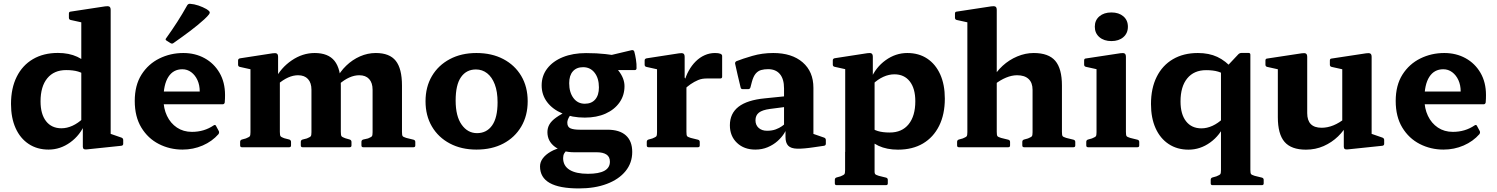

<svg xmlns="http://www.w3.org/2000/svg" viewBox="-20 -796 8092 1038"><path d="M419.5 -162V-591.1H578.3V-162ZM445.5 -386.2Q428.4 -401.2 402.3 -409.2Q376.2 -417.1 337.5 -417.1Q272 -417.1 235.6 -372.8Q199.2 -328.4 199.2 -247.9Q199.2 -178.9 229.1 -140.7Q259 -102.5 312.2 -102.5Q342 -102.5 372.1 -116.3Q402.1 -130.1 429.4 -156L440.6 -130.1Q413.8 -65.2 359.7 -26.2Q305.7 12.7 242.6 12.7Q181 12.7 135.2 -17.6Q89.3 -47.9 64.4 -103.2Q39.5 -158.5 39.5 -233.9Q39.5 -319.2 70.4 -381.1Q101.2 -443 158.2 -476.4Q215.2 -509.8 293 -509.8Q353 -509.8 397.9 -488.9Q442.8 -468.1 483.4 -422ZM419.5 -565.1V-715.8L438.7 -671.1L362.1 -688Q352.5 -690.2 352.5 -700.2V-722.8Q352.5 -732.9 362.5 -733.3L548.2 -761.6Q564.6 -764.1 571.5 -760.1Q578.3 -756 578.3 -741.8V-565.1ZM578.3 -162V-43.8L559.3 -78.9L637.1 -51.9Q646.1 -48.3 646.1 -38.7V-18.5Q646.1 -9.5 636.1 -7.9L450.8 11.5Q438.6 13.1 433.2 9.6Q427.8 6.1 427.8 -3.1V-122.3L419.5 -136V-162Z M966.8 12.7Q897.7 12.7 838.7 -17.5Q779.7 -47.7 744.1 -106.4Q708.5 -165.1 708.5 -250.2Q708.5 -335.1 745 -392.7Q781.6 -450.2 841.5 -479.8Q901.5 -509.4 971 -509.4Q1035.2 -509.4 1086.1 -481.4Q1137 -453.4 1166.8 -402.4Q1196.6 -351.3 1196.6 -282.2Q1196.6 -273.5 1196.3 -263.4Q1196 -253.3 1195 -241.8Q1192.6 -232.2 1183.6 -232.2H851.4V-301.1H1086.3L1059.8 -285.6Q1059.8 -290.6 1059.8 -294.2Q1059.8 -297.8 1059.8 -301.8Q1059.8 -335.8 1047.5 -362.8Q1035.2 -389.8 1013.9 -405.7Q992.6 -421.6 965.7 -421.6Q916.7 -421.6 890.2 -380.3Q863.7 -339 863.7 -259.9Q863.7 -209.9 882.7 -169.8Q901.8 -129.6 936.6 -106.3Q971.3 -83.1 1017.6 -83.1Q1083.9 -83.1 1135.4 -118.3Q1144.2 -123.7 1148 -115.1L1162.9 -87.4Q1166.7 -79.9 1161.3 -70.9Q1126.8 -31.6 1075.7 -9.4Q1024.7 12.7 966.8 12.7ZM917.7 -563.1Q910.5 -557.7 902.1 -562.7L880.1 -576.6Q871.7 -581.6 878.1 -589.1Q910.2 -633.7 938.7 -678.1Q967.2 -722.6 992.1 -767.3Q997.5 -775.9 1007.1 -775.5Q1029.4 -774.1 1053 -766.1Q1076.6 -758 1096.2 -746.9Q1108.9 -739 1112.6 -733.2Q1116.3 -727.4 1109.8 -718.3Q1103.4 -709.2 1084.2 -691.3Q1049.8 -660 1007.7 -628.3Q965.7 -596.7 917.7 -563.1Z M1943.6 0Q1934 0 1934 -10V-28.8Q1934 -38.8 1943.4 -41.6L1969.7 -47.6Q1987.2 -54.7 1990.8 -59.6Q1994.3 -64.5 1994.3 -81.4V-310.9Q1994.3 -348.2 1975.7 -368.7Q1957 -389.2 1922.2 -389.2Q1869.1 -389.2 1812.5 -340L1797.1 -365.8Q1818.1 -408.7 1851.7 -440.9Q1885.2 -473.2 1926.4 -491.3Q1967.6 -509.4 2011.7 -509.4Q2086.1 -509.4 2119.6 -467.2Q2153.2 -425 2153.2 -333.5V-83.3Q2153.2 -65.1 2156.7 -60.2Q2160.2 -55.3 2176.5 -50.4L2216.2 -40.6Q2225.2 -37.8 2225.2 -28.4V-9.6Q2225.2 0 2215.2 0ZM1287.8 0Q1278.2 0 1278.2 -10V-28.8Q1278.2 -38.8 1287.6 -41.6L1309.4 -47.6Q1327 -54.7 1330.6 -59.6Q1334.1 -64.5 1334.1 -81.4V-311.3H1493V-83.3Q1493 -65.1 1496.5 -59.9Q1500 -54.7 1516.3 -48.8L1544.4 -41.6Q1553.4 -38 1553.4 -28.4V-9.6Q1553.4 0 1543.4 0ZM1615.8 0Q1606.2 0 1606.2 -10V-28.8Q1606.2 -38.8 1615.6 -41.6L1639.1 -47.6Q1656.6 -54.7 1660.2 -59.6Q1663.8 -64.5 1663.8 -81.4V-310.9Q1663.8 -348.2 1645 -368.7Q1626.2 -389.2 1591.4 -389.2Q1538.8 -389.2 1481.4 -340L1466.5 -365.8Q1498.1 -429.3 1556.8 -469.3Q1615.5 -509.4 1681.3 -509.4Q1754.6 -509.4 1788.6 -466.7Q1822.6 -424 1822.6 -333.5V-83.3Q1822.6 -65.1 1826.1 -59.9Q1829.6 -54.7 1846 -48.8L1871.2 -41.6Q1880.2 -38 1880.2 -28.4V-9.6Q1880.2 0 1870.2 0ZM1334.1 -311.3V-462L1353.3 -417.3L1276.7 -434.3Q1267.1 -436.4 1267.1 -446.4V-469Q1267.1 -478.2 1277.1 -480.6L1453.3 -507.8Q1469.7 -510.4 1476.6 -506.3Q1483.4 -502.2 1483.4 -488V-376.7L1493 -360.9V-311.3Z M2555.7 12.7Q2474 12.7 2411.9 -20.3Q2349.7 -53.2 2315.1 -112Q2280.5 -170.8 2280.5 -248.5Q2280.5 -326.1 2315.1 -384.8Q2349.7 -443.4 2411.9 -476.4Q2474 -509.4 2555.7 -509.4Q2638.7 -509.4 2700.9 -476.7Q2763.2 -444 2798 -385.4Q2832.8 -326.7 2832.8 -248.5Q2832.8 -170.8 2798 -111.7Q2763.2 -52.7 2701.2 -20Q2639.3 12.7 2555.7 12.7ZM2558.8 -76.2Q2610.9 -76.2 2640.4 -117.8Q2670 -159.4 2670 -242.8Q2670 -300.7 2654.9 -340Q2639.9 -379.3 2613.6 -399.9Q2587.3 -420.5 2553.1 -420.5Q2501.4 -420.5 2472.4 -379.1Q2443.3 -337.7 2443.3 -252.5Q2443.3 -167.6 2475.9 -121.9Q2508.4 -76.2 2558.8 -76.2Z M3109.6 222.7Q3004 222.7 2951.8 193.1Q2899.5 163.5 2899.5 103.4Q2899.5 80.3 2914.7 59.9Q2929.9 39.6 2957.4 23.8Q2984.9 7.9 3020.8 0.8L3048.4 13.6Q3036.2 22.6 3030.3 33.3Q3024.4 44 3024.4 58.7Q3024.4 100.3 3059 122Q3093.6 143.6 3158.6 143.6Q3277.3 143.6 3277.3 78.2Q3277.3 51.6 3258.6 39.4Q3239.9 27.2 3207.1 27.2H3085.7Q3018.9 27.2 2979.2 -2.9Q2939.5 -33 2939.5 -81.7Q2939.5 -104.5 2950.4 -123.5Q2961.3 -142.5 2986.4 -160.5Q3011.4 -178.4 3051.7 -198.1L3092 -199.1Q3072.2 -187.4 3059.6 -168Q3047 -148.7 3047 -132.8Q3047 -109.8 3063.8 -102.3Q3080.6 -94.8 3114.6 -94.8H3263.9Q3329.8 -94.8 3363.9 -63.8Q3398 -32.9 3398 25.5Q3398 84.6 3362 129Q3326 173.4 3261.1 198Q3196.2 222.7 3109.6 222.7ZM3141.6 -235.2Q3178 -235.2 3197.9 -258.3Q3217.9 -281.4 3217.9 -323.5Q3217.9 -373 3194.5 -402.9Q3171.2 -432.8 3132.4 -432.8Q3096.9 -432.8 3077.1 -410.4Q3057.2 -388 3057.2 -346.4Q3057.2 -296.8 3080.2 -266Q3103.1 -235.2 3141.6 -235.2ZM3234.8 -481.9Q3290.1 -456 3323.2 -414.6Q3356.2 -373.1 3356.2 -330.2Q3356.2 -280.3 3329 -241.8Q3301.9 -203.3 3253.9 -181.8Q3205.9 -160.2 3141.3 -160.2Q3073.1 -160.2 3020.3 -182.6Q2967.5 -204.9 2937.9 -244.1Q2908.3 -283.3 2908.3 -334.4Q2908.3 -386.6 2938.8 -426Q2969.2 -465.4 3023.2 -487.2Q3077.2 -509 3148.4 -509Q3206.8 -509 3253.8 -503.6Q3300.7 -498.1 3352.1 -490.6L3262.8 -493.4L3395.7 -525Q3405.3 -526.6 3409.1 -517.4Q3414.1 -499.5 3418.1 -474.4Q3422.1 -449.3 3421.3 -426.7Q3420.6 -417.1 3411.2 -417.1H3235Z M3532.1 0V-311.3H3691V0ZM3884.1 -381.3Q3884.1 -371.8 3874.1 -371.8H3805.2Q3789.7 -371.8 3778 -370Q3766.3 -368.2 3754.3 -363.2Q3733 -354.1 3713.1 -340.5Q3693.3 -326.8 3678.6 -311L3678.6 -349.4Q3687.1 -384.2 3703.4 -413.4Q3719.6 -442.7 3741.5 -464.3Q3763.3 -485.9 3789.8 -497.6Q3816.2 -509.4 3845.4 -509.4Q3884.1 -509.4 3884.1 -493.5ZM3486.2 0Q3476.6 0 3476.6 -10V-28.8Q3476.6 -38.8 3486 -41.6L3507.4 -47.6Q3525 -54.7 3528.6 -59.6Q3532.1 -64.5 3532.1 -81.4V-180H3691V-83.3Q3691 -65.1 3694.5 -60.2Q3698 -55.3 3714.3 -50.4L3754 -40.6Q3763 -37.8 3763 -28.4V-9.6Q3763 0 3753 0ZM3532.1 -311.3V-462L3551.3 -417.3L3474.7 -434.3Q3465.1 -436.4 3465.1 -446.4V-469Q3465.1 -478.2 3475.1 -480.6L3651.3 -507.8Q3667.7 -510.4 3674.6 -506.3Q3681.4 -502.2 3681.4 -488V-376.7L3691 -360.9V-311.3Z M4063.6 12.7Q4002.4 12.7 3964.2 -23.8Q3925.9 -60.2 3925.9 -118.8Q3925.9 -182.5 3972.7 -218.9Q4019.6 -255.2 4115.3 -264.4L4237.3 -276.8L4234.1 -218.9L4142.1 -207Q4101.4 -201.5 4082.9 -187.1Q4064.3 -172.6 4064.3 -145.6Q4064.3 -120 4081.4 -104.6Q4098.5 -89.1 4126.7 -89.1Q4154.1 -89.1 4174 -96.6Q4193.8 -104.1 4206.8 -113.4Q4219.7 -122.6 4224.8 -128.3L4236.8 -115.9Q4233.2 -97 4219.5 -75Q4205.7 -53.1 4183.2 -33Q4160.6 -12.9 4130.2 -0.1Q4099.9 12.7 4063.6 12.7ZM4218.7 -318Q4218.7 -368.8 4196.4 -395.4Q4174.2 -422.1 4132.3 -422.1Q4112.2 -422.1 4095.3 -417.5Q4078.4 -412.9 4065.6 -398.2Q4052.9 -383.4 4044.7 -352.8L4037.1 -323.6Q4034.1 -314 4024.6 -314H3995.4Q3985.4 -314 3983.8 -324Q3975.4 -356.7 3968.2 -389.2Q3960.9 -421.7 3954.2 -451.6Q3952.8 -460.2 3961.2 -465.2Q3994.2 -478.4 4047.5 -493.9Q4100.8 -509.4 4160.5 -509.4Q4261 -509.4 4319.3 -459.1Q4377.5 -408.8 4377.5 -321.4V-162H4218.7ZM4377.5 -162V-43.8L4357.9 -78.9L4435.7 -51.9Q4444.7 -48.3 4444.7 -38.7V-19.1Q4444.7 -9.5 4434.7 -7.9L4380.6 0Q4323.2 8.7 4289.5 7.8Q4255.8 6.9 4241.2 -8.4Q4226.6 -23.6 4226.6 -55.6V-101.9L4218.7 -109.9V-162Z M4549.4 205V-311.9H4708.2V205ZM4502.9 205Q4493.3 205 4493.3 195V176.2Q4493.3 166.2 4502.7 163.4L4524.1 157.4Q4541.6 150.3 4545.2 145.4Q4548.8 140.5 4548.8 123.6V25H4707.6V121.7Q4707.6 139.9 4711.1 144.8Q4714.6 149.7 4731 154.6L4770.7 164.4Q4779.7 167.2 4779.7 176.6V195.4Q4779.7 205 4769.7 205ZM4682.1 -110.5Q4699.1 -95.9 4725.2 -87.7Q4751.3 -79.6 4790.1 -79.6Q4856.1 -79.6 4892.2 -124.2Q4928.4 -168.9 4928.4 -248.8Q4928.4 -317.8 4898.4 -356Q4868.5 -394.2 4815.3 -394.2Q4785.6 -394.2 4755.5 -380.6Q4725.4 -367 4698.1 -340.7L4686.9 -366.6Q4713.7 -431.5 4767.8 -470.4Q4821.9 -509.4 4884.9 -509.4Q4947.5 -509.4 4992.9 -479.1Q5038.3 -448.8 5063.2 -393.5Q5088 -338.2 5088 -262.8Q5088 -177.9 5057.2 -115.8Q5026.3 -53.7 4969.9 -20.3Q4913.4 13.1 4834.6 13.1Q4774.5 13.1 4729.6 -7.7Q4684.7 -28.6 4644.2 -74.7ZM4549.4 -311.9V-462.6L4568.6 -417.9L4491.9 -434.9Q4482.3 -437 4482.3 -447V-469.6Q4482.3 -478.8 4492.3 -481.2L4668.6 -508.4Q4684.9 -511 4691.8 -506.9Q4698.7 -502.8 4698.7 -488.6V-377.3L4708.2 -361.5V-311.9Z M5209.8 0V-566.1H5368.7V0ZM5562.3 -310.9Q5562.3 -348.8 5540.8 -369Q5519.3 -389.2 5478.6 -389.2Q5450 -389.2 5418.9 -376.3Q5387.8 -363.4 5357.9 -340L5342.9 -365.8Q5364.9 -407.7 5400.4 -440.2Q5435.8 -472.6 5479.7 -491Q5523.6 -509.4 5568.4 -509.4Q5648.9 -509.4 5685 -467.2Q5721.1 -425 5721.1 -333.5V0H5562.3ZM5163.9 0Q5154.3 0 5154.3 -10V-28.8Q5154.3 -38.8 5163.7 -41.6L5185.1 -47.6Q5202.7 -54.7 5206.2 -59.6Q5209.8 -64.5 5209.8 -81.4V-180H5368.7V-83.3Q5368.7 -65.1 5372.2 -60.2Q5375.7 -55.3 5392 -50.4L5431.7 -40.6Q5440.7 -37.8 5440.7 -28.4V-9.6Q5440.7 0 5430.7 0ZM5209.8 -565.1V-715.8L5229 -671.1L5152.4 -688Q5142.8 -690.2 5142.8 -700.2V-722.8Q5142.8 -732.9 5152.8 -733.3L5338.6 -761.6Q5354.9 -764.1 5361.8 -760.1Q5368.7 -756 5368.7 -741.8V-565.1ZM5516.4 0Q5506.8 0 5506.8 -10V-28.8Q5506.8 -38.8 5516.2 -41.6L5537.6 -47.6Q5555.1 -54.7 5558.7 -59.6Q5562.3 -64.5 5562.3 -81.4V-180H5721.1V-83.3Q5721.1 -65.1 5724.6 -60.2Q5728.1 -55.3 5744.5 -50.4L5784.2 -40.6Q5793.2 -37.8 5793.2 -28.4V-9.6Q5793.2 0 5783.2 0Z M5908.1 0V-311.7H6067V0ZM5862.2 0Q5852.6 0 5852.6 -10V-28.8Q5852.6 -38.8 5862 -41.6L5883.4 -47.6Q5901 -54.7 5904.6 -59.6Q5908.1 -64.5 5908.1 -81.4V-180H6067V-83.3Q6067 -65.1 6070.5 -60.2Q6074 -55.3 6090.3 -50.4L6130 -40.6Q6139 -37.8 6139 -28.4V-9.6Q6139 0 6129 0ZM5908.1 -311.7V-462.4L5927.3 -417.8L5850.7 -434.7Q5841.1 -436.9 5841.1 -446.9V-469.4Q5841.1 -479.6 5851.1 -480L6036.9 -508.2Q6053.2 -510.8 6060.1 -506.7Q6067 -502.6 6067 -488.4V-311.7ZM5988.6 -573.9Q5948.3 -573.9 5923.6 -595.2Q5898.8 -616.5 5898.8 -651.6Q5898.8 -686.8 5923.6 -707.7Q5948.3 -728.7 5988.6 -728.7Q6028.6 -728.7 6053.2 -707.7Q6077.7 -686.8 6077.7 -651.6Q6077.7 -616.5 6053.2 -595.2Q6028.6 -573.9 5988.6 -573.9Z M6739.8 69.4H6580.9V-402.9L6675.2 -503Q6678.4 -506.2 6682.8 -508Q6687.2 -509.8 6691.6 -509.8H6730.2Q6739.8 -509.8 6739.8 -499.8ZM6608.5 -385.8Q6591.4 -400.8 6565.3 -408.8Q6539.2 -416.7 6500.5 -416.7Q6435 -416.7 6398.6 -372.3Q6362.2 -328 6362.2 -247.4Q6362.2 -178.5 6392.1 -140.3Q6422 -102.1 6475.2 -102.1Q6505 -102.1 6535.1 -115.9Q6565.1 -129.7 6592.4 -155.6L6603.6 -129.7Q6576.8 -64.8 6522.7 -25.8Q6468.7 13.1 6405.6 13.1Q6344 13.1 6298.2 -17.2Q6252.3 -47.5 6227.4 -102.8Q6202.5 -158.1 6202.5 -233.5Q6202.5 -318.8 6233.4 -380.7Q6264.2 -442.6 6321.2 -476Q6378.2 -509.4 6456 -509.4Q6516 -509.4 6560.9 -488.5Q6605.8 -467.7 6646.4 -421.6ZM6535 205Q6525.4 205 6525.4 195V176.2Q6525.4 166.2 6534.8 163.4L6556.2 157.4Q6573.8 150.3 6577.3 145.4Q6580.9 140.5 6580.9 123.6V25H6739.8V121.7Q6739.8 139.9 6743.3 144.8Q6746.8 149.7 6763.1 154.6L6802.8 164.4Q6811.8 167.2 6811.8 176.6V195.4Q6811.8 205 6801.8 205Z M7395.4 -162V-43.8L7376.4 -78.9L7454.2 -51.9Q7463.2 -48.3 7463.2 -38.7V-18.5Q7463.2 -9.5 7453.2 -7.9L7267.9 11.5Q7255.7 13.1 7250.3 9.6Q7244.9 6.1 7244.9 -3.1V-122.3L7236.6 -136V-162ZM7040.3 13.1Q6960.9 13.1 6924.6 -28.9Q6888.3 -70.8 6888.3 -162.8V-311.3H7047.1V-184.5Q7047.1 -105.3 7124.9 -105.3Q7188.7 -105.3 7253 -157.3L7266.8 -129.7Q7247.5 -91.1 7213.9 -58.6Q7180.2 -26 7136.1 -6.4Q7092 13.1 7040.3 13.1ZM7236.6 -162V-311.3H7395.4V-162ZM6888.3 -311.3V-462L6907.5 -417.3L6830.9 -434.3Q6821.3 -436.4 6821.3 -446.4V-469Q6821.3 -479.2 6831.3 -479.6L7017 -507.8Q7033.4 -510.4 7040.3 -506.3Q7047.1 -502.2 7047.1 -488V-311.3ZM7236.6 -311.3V-462L7255.8 -417.3L7179.2 -434.3Q7169.6 -436.4 7169.6 -446.4V-469Q7169.6 -479.2 7179.6 -479.6L7365.3 -507.8Q7381.7 -510.4 7388.6 -506.3Q7395.4 -502.2 7395.4 -488V-311.3Z M7783.8 12.7Q7714.7 12.7 7655.7 -17.5Q7596.7 -47.7 7561.1 -106.4Q7525.5 -165.1 7525.5 -250.2Q7525.5 -335.1 7562 -392.7Q7598.6 -450.2 7658.5 -479.8Q7718.5 -509.4 7788 -509.4Q7852.2 -509.4 7903.1 -481.4Q7954 -453.4 7983.8 -402.4Q8013.6 -351.3 8013.6 -282.2Q8013.6 -273.5 8013.3 -263.4Q8013 -253.3 8012 -241.8Q8009.6 -232.2 8000.6 -232.2H7668.4V-301.1H7903.3L7876.8 -285.6Q7876.8 -290.6 7876.8 -294.2Q7876.8 -297.8 7876.8 -301.8Q7876.8 -335.8 7864.5 -362.8Q7852.2 -389.8 7830.9 -405.7Q7809.6 -421.6 7782.7 -421.6Q7733.7 -421.6 7707.2 -380.3Q7680.7 -339 7680.7 -259.9Q7680.7 -209.9 7699.7 -169.8Q7718.8 -129.6 7753.6 -106.3Q7788.3 -83.1 7834.6 -83.1Q7900.9 -83.1 7952.4 -118.3Q7961.2 -123.7 7965 -115.1L7979.9 -87.4Q7983.7 -79.9 7978.3 -70.9Q7943.8 -31.6 7892.7 -9.4Q7841.7 12.7 7783.8 12.7Z"/></svg>

Font: Hahmlet
Style: Regular
Weight: 400
Designer: Minjoo Ham & Mark Frömberg
Foundry: hypertype
Version: Version 1.002